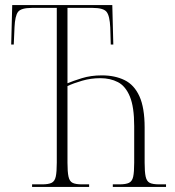

<svg xmlns="http://www.w3.org/2000/svg" viewBox="-20 -734 686 754"><path d="M106 0V-10H146Q170 -10 182.5 -16Q195 -22 199 -40.5Q203 -59 203 -95V-703H105Q63 -703 51 -687.5Q39 -672 37 -627L34 -559H24L28 -714H421L425 -559H415L413 -626Q411 -672 398.5 -687.5Q386 -703 344 -703H245V-407Q266 -416 301.5 -427Q337 -438 380 -438Q431 -438 469 -419.5Q507 -401 527.5 -356Q548 -311 548 -233V-95Q548 -59 552 -40.5Q556 -22 568 -16Q580 -10 605 -10H632V0H423V-10H449Q474 -10 486.5 -16Q499 -22 503 -40Q507 -58 507 -95V-239Q507 -314 490 -355Q473 -396 443 -411.5Q413 -427 374 -427Q337 -427 302.5 -417Q268 -407 245 -396V-95Q245 -59 249 -40.5Q253 -22 265 -16Q277 -10 302 -10H330V0Z"/></svg>

Font: Noto Serif Display Condensed ExtraLight
Style: Regular
Weight: 200
Width: 3
Designer: Monotype Design Team
Foundry: Monotype Imaging Inc.
Version: Version 2.009